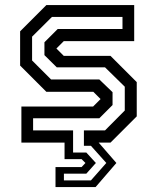

<svg xmlns="http://www.w3.org/2000/svg" viewBox="-20 -560 616 754"><path d="M198 174.5V96H300.5L315.5 80L300.5 65H233.5V0H64V-141.5H345.5L375 -171L346.5 -199.5H162L59 -302.5V-437L162 -540H507V-398.5H230.5L201.5 -369.5L230.5 -340.5H414L517 -237.5V-103L414 0H367.5L437 80L355.5 174.5ZM231 148.5H337L397.5 80L337 12.5H309.5V-48H392.5L470 -126V-219.5L392.5 -295.5H203L154.5 -343.5V-394L206.5 -446H461V-493.5H184L106 -416V-322.5L180.5 -248H370L422 -198V-147.5L370 -95.5H110V-48H267V39H319L356.5 80L319 122H231Z"/></svg>

Font: Tourney Thin Medium
Style: Regular
Weight: 500
Version: Version 1.015